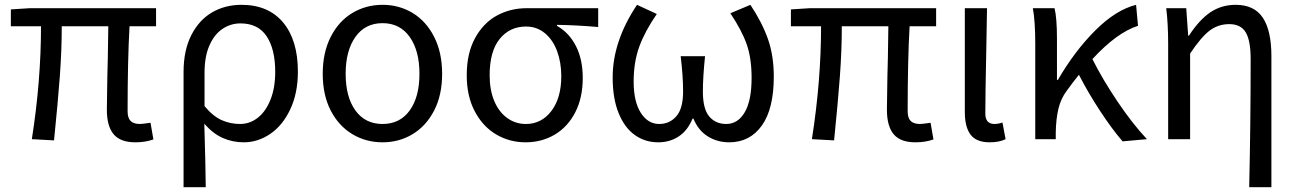

<svg xmlns="http://www.w3.org/2000/svg" viewBox="-20 -577 5375 796"><path d="M423 -122 425 -259Q427 -312 429 -468H236Q236 -367 228 -260Q220 -153 204 5L112 0Q150 -242 150 -468H25V-538L103 -543H627V-468H517Q509 -326 509 -116Q509 -88 521.5 -75.5Q534 -63 560 -63Q569 -63 604 -68L616 1Q583 13 541 13Q479 13 451 -20.5Q423 -54 423 -122Z M981 -557Q1093 -557 1154 -483.5Q1215 -410 1215 -280Q1215 -191 1183.5 -124Q1152 -57 1100.5 -22Q1049 13 991 13Q944 13 903.5 -5Q863 -23 827 -64Q832 97 833 199H741V-278Q741 -368 773 -431Q805 -494 859 -525.5Q913 -557 981 -557ZM1121 -279Q1121 -373 1085.5 -426.5Q1050 -480 977 -480Q936 -480 902 -457Q868 -434 848 -388Q828 -342 828 -276V-137Q863 -95 899 -79Q935 -63 975 -63Q1016 -63 1049 -89Q1082 -115 1101.5 -164Q1121 -213 1121 -279Z M1318 -271Q1318 -359 1351 -424Q1384 -489 1440.5 -523Q1497 -557 1566 -557Q1635 -557 1691 -523Q1747 -489 1780 -424Q1813 -359 1813 -271Q1813 -183 1780 -119Q1747 -55 1691 -21Q1635 13 1566 13Q1497 13 1440.5 -21Q1384 -55 1351 -119Q1318 -183 1318 -271ZM1719 -271Q1719 -367 1678.5 -424Q1638 -481 1566 -481Q1494 -481 1453.5 -424Q1413 -367 1413 -271Q1413 -175 1453.5 -119Q1494 -63 1566 -63Q1638 -63 1678.5 -119Q1719 -175 1719 -271Z M1915 -265Q1915 -356 1949.5 -419Q1984 -482 2040 -512.5Q2096 -543 2163 -543H2460V-465Q2366 -473 2289 -474V-470Q2340 -441 2368 -385.5Q2396 -330 2396 -254Q2396 -172 2365 -111.5Q2334 -51 2280 -19Q2226 13 2159 13Q2092 13 2036.5 -20Q1981 -53 1948 -116Q1915 -179 1915 -265ZM2307 -261Q2307 -317 2290 -364Q2273 -411 2239.5 -439Q2206 -467 2161 -467Q2093 -467 2051.5 -415.5Q2010 -364 2010 -265Q2010 -204 2029 -158.5Q2048 -113 2082.5 -88Q2117 -63 2160 -63Q2225 -63 2266 -117Q2307 -171 2307 -261Z M2520 -256Q2520 -406 2621 -557L2703 -519Q2654 -448 2630.5 -384Q2607 -320 2607 -239Q2607 -156 2636.5 -109.5Q2666 -63 2713 -63Q2756 -63 2784 -95Q2812 -127 2812 -198Q2812 -261 2802 -344H2903Q2894 -257 2894 -198Q2894 -125 2920.5 -94Q2947 -63 2991 -63Q3039 -63 3067.5 -111.5Q3096 -160 3096 -254Q3096 -335 3076 -392.5Q3056 -450 3008 -522L3091 -557Q3139 -485 3163.5 -416Q3188 -347 3188 -259Q3188 -126 3138.5 -56.5Q3089 13 3003 13Q2954 13 2914.5 -11.5Q2875 -36 2855 -85H2851Q2831 -36 2794 -11.5Q2757 13 2709 13Q2654 13 2611.5 -17.5Q2569 -48 2544.5 -108.5Q2520 -169 2520 -256Z M3657 -122 3659 -259Q3661 -312 3663 -468H3470Q3470 -367 3462 -260Q3454 -153 3438 5L3346 0Q3384 -242 3384 -468H3259V-538L3337 -543H3861V-468H3751Q3743 -326 3743 -116Q3743 -88 3755.5 -75.5Q3768 -63 3794 -63Q3803 -63 3838 -68L3850 1Q3817 13 3775 13Q3713 13 3685 -20.5Q3657 -54 3657 -122Z M3980 -113V-543H4072L4069 -371Q4065 -185 4065 -106Q4065 -63 4103 -63Q4118 -63 4136 -69L4149 0Q4123 13 4083 13Q4028 13 4004 -18.5Q3980 -50 3980 -113Z M4453 -267Q4425 -232 4402 -200Q4378 -168 4368 -126Q4358 -84 4357 -28V0H4272V-394Q4272 -490 4262 -543H4352Q4362 -502 4362 -416V-246H4366Q4435 -365 4520.5 -450.5Q4606 -536 4690 -557L4698 -470Q4610 -442 4509 -332Q4551 -248 4613 -156Q4675 -64 4735 0L4634 9Q4590 -42 4540.5 -117.5Q4491 -193 4453 -267Z M5165 -332Q5165 -409 5144.5 -443Q5124 -477 5076 -477Q5031 -477 4995.5 -450.5Q4960 -424 4914 -355V0H4823V-394Q4823 -478 4815 -543H4898L4906 -429H4909Q4952 -495 4998 -526Q5044 -557 5103 -557Q5180 -557 5215.5 -503.5Q5251 -450 5251 -344V199H5159Q5165 -67 5165 -332Z"/></svg>

Font: Noto Sans SC
Style: Regular
Weight: 400
Designer: Ryoko NISHIZUKA ____ (kana & ideographs); Paul D. Hunt (Latin, Greek & Cyrillic); Wenlong ZHANG ___ (bopomofo); Sandoll 
Foundry: Adobe Systems Incorporated
Version: Version 1.004